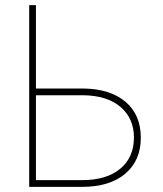

<svg xmlns="http://www.w3.org/2000/svg" viewBox="-20 -731 637 751"><path d="M120.6 -710.9C120.6 -710.9 94.2 -710.9 94.2 -710.9C94.2 -710.9 94.2 0 94.2 0C94.2 0 302.7 0 302.7 0C302.7 0 302.7 0 302.7 0C374.5 -0.5 430.2 -17.6 470.7 -52.2C510.7 -86.4 530.8 -133.3 530.8 -192.4C530.8 -192.4 530.8 -192.4 530.8 -192.4C530.8 -252.4 510.7 -299.3 470.7 -333C430.7 -366.7 376 -383.8 306.6 -384.8C306.6 -384.8 120.6 -384.8 120.6 -384.8C120.6 -384.8 120.6 -710.9 120.6 -710.9ZM305.2 -358.4C305.2 -358.4 305.2 -358.4 305.2 -358.4C367.7 -357.9 416.5 -342.3 451.7 -312.5C486.3 -282.7 503.9 -242.7 503.9 -193.4C503.9 -193.4 503.9 -193.4 503.9 -193.4C503.9 -141.6 486.3 -101.1 450.7 -71.3C415 -41.5 365.2 -26.4 300.8 -26.4C300.8 -26.4 120.6 -26.4 120.6 -26.4C120.6 -26.4 120.6 -358.4 120.6 -358.4C120.6 -358.4 305.2 -358.4 305.2 -358.4Z"/></svg>

Font: WOX
Style: Regular
Weight: 500
Designer: Google
Foundry: ""
Version: ""